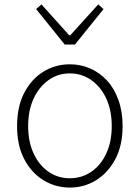

<svg xmlns="http://www.w3.org/2000/svg" viewBox="-20 -833 630 866"><path d="M295 13Q231 13 177 -19.5Q123 -52 90 -114Q57 -176 57 -264Q57 -353 90 -415.5Q123 -478 177 -510.5Q231 -543 295 -543Q343 -543 386 -524.5Q429 -506 462 -470.5Q495 -435 514 -382.5Q533 -330 533 -264Q533 -176 499.5 -114Q466 -52 412.5 -19.5Q359 13 295 13ZM295 -29Q349 -29 392 -58.5Q435 -88 459.5 -141Q484 -194 484 -264Q484 -335 459.5 -388Q435 -441 392 -471.5Q349 -502 295 -502Q241 -502 198.5 -471.5Q156 -441 131.5 -388Q107 -335 107 -264Q107 -194 131.5 -141Q156 -88 198.5 -58.5Q241 -29 295 -29ZM272 -632 143 -792 167 -813 292 -674H297L423 -813L447 -792L318 -632Z"/></svg>

Font: Noto Sans KR ExtraLight
Style: Regular
Weight: 250
Designer: Ryoko NISHIZUKA  (kana, bopomofo & ideographs); Paul D. Hunt (Latin, Greek & Cyrillic); Sandoll Communications , Soo-you
Foundry: Adobe
Version: Version 2.004-H2;hotconv 1.0.118;makeotfexe 2.5.65603